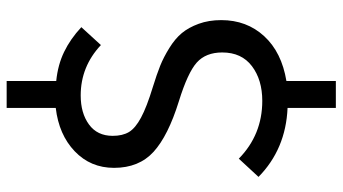

<svg xmlns="http://www.w3.org/2000/svg" viewBox="-244 -620 1019 571"><g transform="rotate(-90 265.5 -334.5)"><path d="M491.2 -186Q491.2 -110.4 443.4 -58.3Q395.5 -6.3 310.1 7.8V154.8H230V11.2Q107.4 5.9 24.9 -75.2L79.1 -133.8Q150.4 -64 251 -64Q313.5 -64 354.2 -94.7Q395 -125.5 395 -183.1Q395 -231.9 365 -258.8Q335 -285.6 250 -312Q147.5 -343.8 99.6 -387.2Q51.8 -430.7 51.8 -504.9Q51.8 -574.7 101.1 -621.8Q150.4 -668.9 230 -678.2V-824.2H310.1V-676.8Q358.4 -671.9 396.7 -653.3Q435.1 -634.8 470.2 -602.1L417 -543.9Q353 -604 267.1 -604Q214.4 -604 180.7 -579.3Q147 -554.7 147 -508.8Q147 -479.5 158.4 -460.4Q169.9 -441.4 201.2 -424.6Q232.4 -407.7 293 -389.2Q329.6 -377.9 355.2 -367.7Q380.9 -357.4 408.4 -340.3Q436 -323.2 452.6 -303.2Q469.2 -283.2 480.2 -253.2Q491.2 -223.1 491.2 -186Z"/></g></svg>

Font: FiraGO
Style: Regular
Weight: 400
Designer: bBox Type
Foundry: bBox Type GmbH
Version: Version 1.001;PS 001.001;hotconv 1.0.88;makeotf.lib2.5.64775